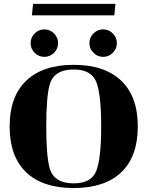

<svg xmlns="http://www.w3.org/2000/svg" viewBox="-20 -952 755 983"><path d="M565.2 -873.5H143.3L149.2 -932.1H571ZM458.5 -681.6Q437.7 -702.4 437.7 -731.2Q437.7 -760 458.5 -780.8Q479.2 -801.5 508.1 -801.5Q536.9 -801.5 557.6 -780.8Q578.4 -760 578.4 -731.2Q578.4 -702.4 557.6 -681.6Q536.9 -660.9 508.1 -660.9Q479.2 -660.9 458.5 -681.6ZM157.5 -681.6Q136.7 -702.4 136.7 -731.2Q136.7 -760 157.5 -780.8Q178.2 -801.5 207 -801.5Q235.8 -801.5 256.6 -780.8Q277.3 -760 277.3 -731.2Q277.3 -702.4 256.6 -681.6Q235.8 -660.9 207 -660.9Q178.2 -660.9 157.5 -681.6ZM357.4 10.7Q198.2 10.7 113.8 -70.1Q29.3 -150.9 29.3 -304.7Q29.3 -458 114.7 -539.3Q199.5 -620.1 357.4 -620.1Q515.1 -620.1 600.1 -539.3Q685.5 -458 685.5 -304.7Q685.5 -150.9 601.1 -70.1Q516.1 10.7 357.4 10.7ZM357.4 -13.2Q446.5 -13.2 472.2 -75.2Q498 -138.4 498 -304.7Q498 -471.4 472.2 -534.2Q446.5 -596.2 357.4 -596.2Q256.3 -596.2 234.4 -518.8Q216.8 -456.8 216.8 -304.7Q216.8 -152.6 234.4 -90.6Q256.3 -13.2 357.4 -13.2Z"/></svg>

Font: itsadzoke
Style: Regular
Weight: 700
Width: 7
Version: Version 0.45